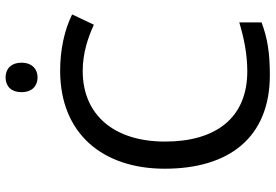

<svg xmlns="http://www.w3.org/2000/svg" viewBox="-166 -788 965 672"><g transform="rotate(-90 316.0 -452.5)"><path d="M381 -915C352 -915 329 -898 329 -859C329 -821 352 -803 381 -803C408 -803 432 -821 432 -859C432 -898 408 -915 381 -915ZM403 -645C467 -645 521 -626 565 -606L601 -682C547 -709 477 -724 404 -724C183 -724 61 -574 61 -358C61 -133 170 10 389 10C468 10 520 1 573 -19V-97C519 -81 464 -69 402 -69C238 -69 156 -180 156 -357C156 -536 250 -645 403 -645Z"/></g></svg>

Font: Noto Sans Syriac Western
Style: Regular
Weight: 400
Designer: Patrick Giasson and the Monotype Design Team
Foundry: Monotype Imaging Inc.
Version: Version 3.000